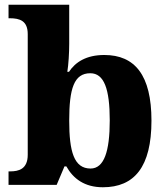

<svg xmlns="http://www.w3.org/2000/svg" viewBox="-20 -780 703 810"><path d="M414 10C547 10 619 -76 619 -271C619 -463 549 -548 420 -548C344 -548 298 -518 271 -477H264C269 -507 272 -558 272 -595V-760H16V-703H21C64 -703 97 -692 97 -636V-127C97 -66 58 -57 23 -57H16V0H219L252 -78H260C289 -26 337 10 414 10ZM362 -69C292 -69 272 -141 272 -271C272 -406 292 -471 361 -471C419 -471 443 -405 443 -272C443 -141 419 -69 362 -69Z"/></svg>

Font: Noto Serif Malayalam ExtraBold
Style: Regular
Weight: 800
Designer: Indian type Foundry, Jelle Bosma, Monotype Design Team
Foundry: Monotype Imaging Inc.
Version: Version 2.104